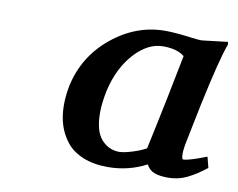

<svg xmlns="http://www.w3.org/2000/svg" viewBox="-57 -514 743 599"><g transform="rotate(10 314.0 -215.0)"><path d="M421.9 -439.9Q453.6 -439.9 504.9 -433.1Q524.9 -430.2 538.1 -430.2Q542 -430.2 580.1 -435.1Q581.5 -435.1 598.9 -437.3Q616.2 -439.5 620.1 -439.9L621.1 -431.2Q603.5 -386.2 570.8 -232.9Q566.4 -210.4 558.1 -170.7Q549.8 -130.9 546.9 -115.2Q541 -88.4 541 -71.8Q541 -54.2 545.9 -54.2Q563 -54.2 619.1 -76.2L627.9 -42Q597.2 -17.6 569.1 -3.9Q541 9.8 509.8 9.8Q481.4 9.8 465.1 3.4Q448.7 -2.9 439.9 -20Q383.3 9.8 317.9 9.8Q272.9 9.8 239.5 -3.9Q206.1 -17.6 187 -41.5Q168 -65.4 158.9 -94.2Q149.9 -123 149.9 -157.2Q149.9 -186.5 155.8 -216.8Q175.8 -313.5 252.4 -376.7Q329.1 -439.9 421.9 -439.9ZM423.8 -391.1Q375.5 -391.1 333.3 -345Q291 -298.8 273.9 -226.1Q265.1 -184.1 265.1 -153.8Q265.1 -95.2 288.3 -69.1Q311.5 -43 345.2 -43Q359.4 -43 387.7 -51.8Q416 -60.5 436 -73.2L429.2 -69.8Q435.1 -97.2 446.8 -152.3Q458.5 -207.5 463.9 -234.9L491.2 -372.1Q467.8 -391.1 423.8 -391.1Z"/></g></svg>

Font: Linear Smooth
Style: Bold Italic
Weight: 700
Designer: Philipp H. Poll, Flanker
Foundry: Philipp H. Poll, reworked by Flanker
Version: Version 1.061 | FøM Fix